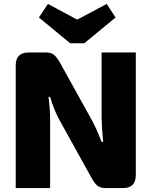

<svg xmlns="http://www.w3.org/2000/svg" viewBox="-20 -957 771 977"><path d="M568 -868 409 -737H337L178 -868L224 -937L369 -859H377L523 -937ZM671 -690V-66Q671 0 606 0H517Q490 0 475 -12.5Q460 -25 444 -55L280 -351Q253 -402 235 -464H227Q235 -402 235 -346V0H60V-624Q60 -690 126 -690H214Q241 -690 255.5 -677.5Q270 -665 287 -635L445 -350Q470 -305 497 -235H505Q498 -304 497 -356V-690Z"/></svg>

Font: Exo 2.0 Extra Bold
Style: Regular
Weight: 800
Designer: Natanael Gama
Version: Version 1.001;PS 001.001;hotconv 1.0.70;makeotf.lib2.5.58329